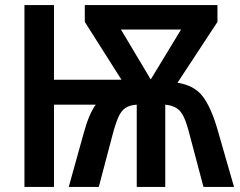

<svg xmlns="http://www.w3.org/2000/svg" viewBox="-20 -734 942 754"><path d="M834 -648 677 -409Q743 -399 776.5 -355Q810 -311 836 -219L899 0H779L726 -200Q714 -248 702.5 -273Q691 -298 674 -309Q657 -320 629 -323V0H517V-323Q489 -321 472.5 -310Q456 -299 445 -274.5Q434 -250 421 -201L368 0H250L309 -212Q329 -286 356 -323H192V0H76V-714H192V-421H457L313 -648V-714H834ZM455 -618 572 -422 691 -618Z"/></svg>

Font: Noto Sans Display Medium Narrow
Style: Regular
Weight: 500
Width: 4
Designer: Monotype Design team
Foundry: Monotype Imaging Inc.
Version: Version 1.000